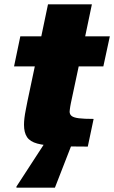

<svg xmlns="http://www.w3.org/2000/svg" viewBox="-20 -678 528 888"><path d="M386 0Q300 0 243 -2.5Q186 -5 152.5 -14Q119 -23 105 -44Q91 -65 91 -101Q91 -115 93 -132Q95 -149 99 -169Q103 -189 107 -210L141 -371H45L74 -510H171L202 -658H405L374 -510H488L458 -371H344L308 -202Q306 -194 305 -186Q304 -178 303 -172Q302 -166 302 -162Q302 -149 311.5 -141.5Q321 -134 345 -131Q369 -128 413 -128ZM56 190V185L188 -18H314L313 -13L234 190Z"/></svg>

Font: Saira SemiExpanded ExtraBold
Style: Italic
Weight: 800
Width: 6
Italic angle: -12°
Designer: Hector Gatti with collaboration of the Omnibus-Type team
Foundry: Omnibus-Type
Version: Version 1.101